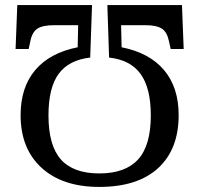

<svg xmlns="http://www.w3.org/2000/svg" viewBox="-20 -734 793 764"><path d="M375 9.8Q228.5 9.8 145.3 -66.4Q62 -142.6 62 -275.9Q62 -386.2 120.1 -455.1Q178.2 -523.9 289.1 -545.9L291 -633.8H195.8Q150.4 -633.8 129.4 -620.4Q108.4 -606.9 101.1 -571.8L94.2 -539.1H42L48.8 -713.9H346.2L338.9 -504.9Q254.4 -495.6 213.6 -440.4Q172.9 -385.3 172.9 -274.9Q172.9 -154.8 222.4 -99.4Q272 -43.9 375 -43.9Q478.5 -43.9 529.3 -99.4Q580.1 -154.8 580.1 -274.9Q580.1 -383.3 539.6 -439.5Q499 -495.6 414.1 -504.9L407.2 -713.9H704.1L710.9 -539.1H659.2L651.9 -571.8Q644.5 -606.9 623.5 -620.4Q602.5 -633.8 557.1 -633.8H461.9L463.9 -545.9Q574.7 -523.9 632.8 -455.1Q690.9 -386.2 690.9 -275.9Q690.9 -140.1 609.4 -65.2Q527.8 9.8 375 9.8Z"/></svg>

Font: Droid Serif
Style: Regular
Weight: 400
Designer: Monotype Design team
Foundry: Monotype Imaging Inc.
Version: Version 1.03